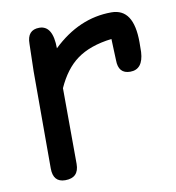

<svg xmlns="http://www.w3.org/2000/svg" viewBox="-67 -576 614 668"><g transform="rotate(-10 240.0 -241.5)"><path d="M447.8 -360.8Q444.3 -299.8 398.9 -299.8Q356.9 -299.8 356.9 -348.1Q356.9 -357.4 355.5 -382.3L354 -423.3Q276.9 -414.1 230.5 -379.9Q187 -348.1 158.2 -284.2L159.2 -16.6Q159.2 32.7 110.8 32.7Q67.9 32.7 67.9 -16.6V-359.4Q67.9 -375.5 69.1 -407.7Q70.3 -439.9 70.3 -456.1Q70.3 -505.4 113.3 -505.4Q161.1 -505.4 161.6 -424.3Q255.4 -514.6 369.6 -514.6Q409.2 -514.6 428.7 -484.9Q448.2 -455.1 448.2 -395Q448.2 -369.6 447.8 -360.8Z"/></g></svg>

Font: TUNJUNG BIRU
Style: Regular
Weight: 400
Designer: R.S. Wihananto
Foundry: R.S. Wihananto
Version: Version 2.0.1